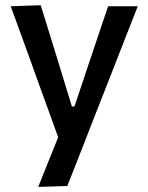

<svg xmlns="http://www.w3.org/2000/svg" viewBox="-20 -521 569 736"><path d="M126.5 195.5Q146.5 145.5 167 94.5Q187.5 43.5 207.5 -6V17.5Q189 -34 170 -86.2Q151 -138.5 133 -188L100.5 -278.5Q81 -332 60.8 -388Q40.5 -444 21 -497L136 -501Q155 -440 173 -382Q191 -324 209.5 -263.5L255.5 -113H265.5L316 -264Q336 -323 355.2 -380.8Q374.5 -438.5 394.5 -497H508Q492.5 -457 477.8 -419.8Q463 -382.5 445.5 -337.5Q428 -292.5 403.5 -230L348.5 -90Q311.5 5 285.5 71.5Q259.5 138 238 192Z"/></svg>

Font: Commissioner Thin Medium
Style: Regular
Weight: 500
Version: Version 1.000